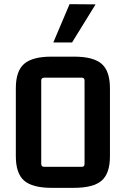

<svg xmlns="http://www.w3.org/2000/svg" viewBox="-20 -893 604 922"><path d="M56 -469Q56 -552 96 -586.5Q136 -621 227 -621H336Q428 -621 468 -586.5Q508 -552 508 -469V-143Q508 -60 468 -25.5Q428 9 336 9H227Q136 9 96 -25.5Q56 -60 56 -143ZM192 -520Q178 -520 178 -506V-106Q178 -92 192 -92H373Q386 -92 386 -106V-506Q386 -520 373 -520ZM326 -689H236L314 -873L439 -872Z"/></svg>

Font: Kdam Thmor Pro
Style: Regular
Weight: 400
Designer: Sovichet Tep, Longdey Hak
Foundry: Anagata Design
Version: Version 1.003; ttfautohint (v1.8.4.7-5d5b)